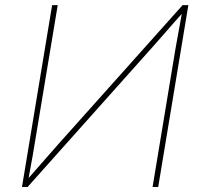

<svg xmlns="http://www.w3.org/2000/svg" viewBox="-20 -748 811 768"><path d="M612.8 0H590.3L681.6 -551.3Q686 -576.7 690.7 -602.1Q695.3 -627.4 700 -652.8Q704.6 -678.2 709 -703.6H716.8Q693.8 -678.2 671.6 -652.8Q649.4 -627.4 627.4 -602.1Q605.5 -576.7 582.5 -551.3L90.3 0H67.9L188.5 -727.5H210.9L119.1 -175.3Q115.2 -149.9 110.6 -124.5Q106 -99.1 101.3 -74Q96.7 -48.8 92.3 -23.4H83.5Q106 -48.8 127.9 -74Q149.9 -99.1 172.1 -124.5Q194.3 -149.9 216.8 -175.3L710.4 -727.5H733.4Z"/></svg>

Font: Inter Thin
Style: Italic
Weight: 250
Italic angle: -9.3988°
Designer: Rasmus Andersson
Foundry: rsms
Version: Version 4.001;git-66647c0bb